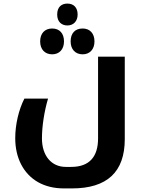

<svg xmlns="http://www.w3.org/2000/svg" viewBox="-20 -811 801 1071"><path d="M356 -669C391 -669 413 -694 413 -730C413 -769 391 -791 356 -791C324 -791 299 -773 299 -730C299 -689 324 -669 356 -669ZM271 -508C311 -508 337 -536 337 -580C337 -625 312 -652 271 -652C230 -652 204 -625 204 -580C204 -536 230 -508 271 -508ZM441 -508C481 -508 507 -536 507 -580C507 -625 481 -652 441 -652C398 -652 374 -625 374 -580C374 -536 400 -508 441 -508ZM337 240H381C578 240 676 148 676 -35V-495H527V-39C527 62 480 120 377 120H347C267 120 214 58 214 -39C214 -107 227 -190 248 -261H116C84 -198 65 -116 65 -40C65 69 110 158 192 205C233 228 281 240 337 240Z"/></svg>

Font: Noto Kufi Arabic
Style: Bold
Weight: 700
Designer: Monotype Design Team, David Williams, Khaled Hosny
Foundry: Google LLC
Version: Version 2.109